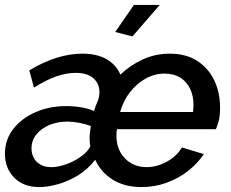

<svg xmlns="http://www.w3.org/2000/svg" viewBox="-28 -750 939 780"><path d="M132 10Q67 10 29.5 -28.5Q-8 -67 -8 -125Q-8 -182 25.5 -225.5Q59 -269 115.5 -294Q172 -319 241 -319Q272 -319 302 -314Q332 -309 354 -299Q361 -322 368.5 -338.5Q376 -355 376 -376Q376 -410 351.5 -432Q327 -454 279 -454Q241 -454 199 -439Q157 -424 110 -394L91 -464Q203 -532 307 -532Q366 -532 405 -509.5Q444 -487 461 -447Q501 -485 552 -508.5Q603 -532 661 -532Q728 -532 773.5 -502.5Q819 -473 842.5 -423.5Q866 -374 866 -313Q866 -275 859.5 -254.5Q853 -234 849 -225H447Q446 -219 445.5 -212Q445 -205 445 -198Q445 -160 461 -131.5Q477 -103 504.5 -87Q532 -71 567 -71Q609 -71 649.5 -93Q690 -115 711 -151L800 -124Q775 -86 736 -55.5Q697 -25 648.5 -7.5Q600 10 547 10Q478 10 429.5 -20.5Q381 -51 359 -101Q328 -61 287 -36.5Q246 -12 205 -1Q164 10 132 10ZM180 -71Q201 -71 226 -78Q251 -85 273.5 -97Q296 -109 313.5 -124Q331 -139 339 -156Q338 -162 337 -169Q336 -176 336 -185Q336 -199 337.5 -212.5Q339 -226 341 -238Q320 -246 294.5 -251Q269 -256 246 -256Q205 -256 172 -242Q139 -228 119.5 -203.5Q100 -179 100 -147Q100 -126 109 -109Q118 -92 136 -81.5Q154 -71 180 -71ZM756 -295Q757 -302 757.5 -309.5Q758 -317 758 -324Q758 -362 743.5 -391Q729 -420 703 -435.5Q677 -451 641 -451Q600 -451 564 -431Q528 -411 500.5 -376Q473 -341 460 -295ZM510 -602 440 -620 516 -730H621Z"/></svg>

Font: Raleway Thin SemiBold
Style: Italic
Weight: 600
Italic angle: -12°
Version: Version 4.026